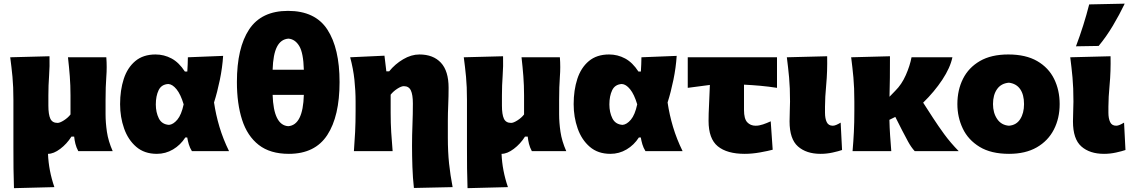

<svg xmlns="http://www.w3.org/2000/svg" viewBox="-20 -806 6036 1024"><path d="M54.5 197.5Q52.5 144.5 52 92.2Q51.5 40 51.5 -22.5V-272.5Q51.5 -345 46.5 -396.5Q41.5 -448 34.5 -500.5L244 -506Q245.5 -453 241.8 -402Q238 -351 238 -297V-242.5Q238 -195.5 248.5 -173Q259 -150.5 287 -150.5Q299.5 -150.5 321 -164.2Q342.5 -178 356 -195.5V-297Q356 -351 352.2 -399.5Q348.5 -448 342.5 -500.5H547Q551 -448 547 -396.5Q543 -345 543 -272.5V-196.5Q543 -152.5 550.2 -103Q557.5 -53.5 581 0H397.5Q387 -19.5 382.2 -38.8Q377.5 -58 375.5 -77.5H361Q336.5 -38.5 301.2 -12Q266 14.5 236 14.5Q239.5 103.5 270 192Z M816.5 14.5Q750 14.5 706.5 -23Q663 -60.5 641.8 -121Q620.5 -181.5 620.5 -250.5Q620.5 -325 640 -385Q659.5 -445 701.5 -480.2Q743.5 -515.5 809.5 -515.5Q855 -515.5 894.8 -494.2Q934.5 -473 966 -424.5H979Q980.5 -444.5 981 -463Q981.5 -481.5 982 -500.5L1170 -508Q1166 -445.5 1152.5 -380Q1139 -314.5 1121.5 -259.5Q1131 -194.5 1150.5 -129.2Q1170 -64 1201.5 0H1003.5Q992.5 -17.5 987 -36.2Q981.5 -55 978.5 -73H968.5Q942.5 -32.5 902.8 -9Q863 14.5 816.5 14.5ZM881.5 -140Q904 -142 925.8 -167.8Q947.5 -193.5 959.5 -249.5Q943.5 -303 921.5 -330Q899.5 -357 877.5 -358Q841 -356 826 -325Q811 -294 811 -249Q811 -207 827 -174.8Q843 -142.5 881.5 -140Z M1520.5 14.5Q1421 14.5 1360 -33Q1299 -80.5 1271.2 -166.8Q1243.5 -253 1243.5 -368.5Q1243.5 -551 1309 -649.5Q1374.5 -748 1516 -748Q1661 -748 1726 -648.2Q1791 -548.5 1791 -368.5Q1791 -186 1725.5 -85.8Q1660 14.5 1520.5 14.5ZM1518.5 -600Q1478 -597 1457.2 -556.5Q1436.5 -516 1434 -434H1600.5Q1598 -524 1576 -560.5Q1554 -597 1518.5 -600ZM1517 -133Q1596 -138.5 1600.5 -300H1434Q1439 -138.5 1517 -133Z M2187.5 196.5Q2181.5 143 2179.5 84Q2177.5 25 2177.5 -28.5Q2177.5 -85 2179.8 -141.2Q2182 -197.5 2182 -254Q2182 -301 2171.2 -323.8Q2160.5 -346.5 2133.5 -346.5Q2120 -346.5 2098.5 -332.5Q2077 -318.5 2063.5 -301V-204Q2063.5 -149 2066.5 -100.8Q2069.5 -52.5 2074 0H1867.5Q1871.5 -52.5 1874 -102.2Q1876.5 -152 1876.5 -214.5V-264.5Q1876.5 -322.5 1870.2 -381Q1864 -439.5 1847.5 -500.5L2030.5 -509L2040.5 -425.5H2055.5Q2086.5 -464 2130 -489.8Q2173.5 -515.5 2217 -515.5Q2290.5 -515.5 2331.5 -471.5Q2372.5 -427.5 2372.5 -338Q2372.5 -291.5 2370.5 -246.2Q2368.5 -201 2368.5 -163V-72Q2368.5 4 2375 65.8Q2381.5 127.5 2394 192Z M2473.5 197.5Q2471.5 144.5 2471 92.2Q2470.5 40 2470.5 -22.5V-272.5Q2470.5 -345 2465.5 -396.5Q2460.5 -448 2453.5 -500.5L2663 -506Q2664.5 -453 2660.8 -402Q2657 -351 2657 -297V-242.5Q2657 -195.5 2667.5 -173Q2678 -150.5 2706 -150.5Q2718.5 -150.5 2740 -164.2Q2761.5 -178 2775 -195.5V-297Q2775 -351 2771.2 -399.5Q2767.5 -448 2761.5 -500.5H2966Q2970 -448 2966 -396.5Q2962 -345 2962 -272.5V-196.5Q2962 -152.5 2969.2 -103Q2976.5 -53.5 3000 0H2816.5Q2806 -19.5 2801.2 -38.8Q2796.5 -58 2794.5 -77.5H2780Q2755.5 -38.5 2720.2 -12Q2685 14.5 2655 14.5Q2658.5 103.5 2689 192Z M3235.5 14.5Q3169 14.5 3125.5 -23Q3082 -60.5 3060.8 -121Q3039.5 -181.5 3039.5 -250.5Q3039.5 -325 3059 -385Q3078.5 -445 3120.5 -480.2Q3162.5 -515.5 3228.5 -515.5Q3274 -515.5 3313.8 -494.2Q3353.5 -473 3385 -424.5H3398Q3399.5 -444.5 3400 -463Q3400.5 -481.5 3401 -500.5L3589 -508Q3585 -445.5 3571.5 -380Q3558 -314.5 3540.5 -259.5Q3550 -194.5 3569.5 -129.2Q3589 -64 3620.5 0H3422.5Q3411.5 -17.5 3406 -36.2Q3400.5 -55 3397.5 -73H3387.5Q3361.5 -32.5 3321.8 -9Q3282 14.5 3235.5 14.5ZM3300.5 -140Q3323 -142 3344.8 -167.8Q3366.5 -193.5 3378.5 -249.5Q3362.5 -303 3340.5 -330Q3318.5 -357 3296.5 -358Q3260 -356 3245 -325Q3230 -294 3230 -249Q3230 -207 3246 -174.8Q3262 -142.5 3300.5 -140Z M3951.5 14.5Q3857.5 14.5 3808.2 -25.8Q3759 -66 3759 -161.5Q3759 -200.5 3761.5 -245.2Q3764 -290 3766 -353L3648 -337.5V-500.5H4124V-337.5Q4079.5 -344.5 4035 -348.5Q3990.5 -352.5 3948 -354.5Q3948 -321 3948 -287.2Q3948 -253.5 3948 -219.5Q3948 -172.5 3965.2 -154Q3982.5 -135.5 4010 -135.5Q4028.5 -135.5 4049.2 -142.5Q4070 -149.5 4090.5 -159L4101 -7.5Q4077 -1 4034 6.8Q3991 14.5 3951.5 14.5Z M4356.5 14.5Q4280.5 14.5 4235.8 -25Q4191 -64.5 4191 -158.5Q4191 -192 4192.2 -215Q4193.5 -238 4193.5 -264.5Q4193.5 -339.5 4188.5 -392.8Q4183.5 -446 4176.5 -500.5L4391.5 -506Q4393 -423.5 4386.5 -354.5Q4380 -285.5 4380 -237.5V-205Q4380 -174 4389.2 -154.8Q4398.5 -135.5 4421.5 -135.5Q4430 -135.5 4440.5 -140Q4451 -144.5 4463.5 -152L4471 -6Q4452.5 0.5 4420.8 7.5Q4389 14.5 4356.5 14.5Z M4527 0Q4531.5 -52.5 4534 -102.2Q4536.5 -152 4536.5 -214.5V-264.5Q4536.5 -339.5 4531.5 -392.8Q4526.5 -446 4519.5 -500.5L4726.5 -506Q4727 -445 4726 -390.2Q4725 -335.5 4724 -290L4754.5 -321.5Q4789 -355.5 4811 -405.5Q4833 -455.5 4841.5 -500.5H5059.5Q5048 -445 5005.8 -381Q4963.5 -317 4903.5 -258.5L4956.5 -176.5Q4983 -135.5 5016 -90.2Q5049 -45 5093 0H4858.5Q4840 -20 4823.2 -50.5Q4806.5 -81 4792 -109.5L4755 -182.5L4723.5 -167Q4724.5 -124.5 4727.2 -84Q4730 -43.5 4733.5 0Z M5361.5 14.5Q5265.5 14.5 5204.5 -22.8Q5143.5 -60 5114.8 -120.5Q5086 -181 5086 -251Q5086 -326 5116 -385.8Q5146 -445.5 5206.2 -480.5Q5266.5 -515.5 5357.5 -515.5Q5451 -515.5 5511.8 -480.2Q5572.5 -445 5602 -385Q5631.5 -325 5631.5 -251Q5631.5 -175 5600.5 -114.8Q5569.5 -54.5 5509.2 -20Q5449 14.5 5361.5 14.5ZM5361 -135.5Q5400.5 -138.5 5421 -170.5Q5441.5 -202.5 5441.5 -251Q5441.5 -301 5421 -330.5Q5400.5 -360 5361 -365Q5319.5 -361.5 5297.8 -330.8Q5276 -300 5276 -251Q5276 -204 5298.2 -171.2Q5320.5 -138.5 5361 -135.5Z M5868 14.5Q5792 14.5 5747.2 -25Q5702.5 -64.5 5702.5 -158.5Q5702.5 -192 5703.8 -215Q5705 -238 5705 -264.5Q5705 -339.5 5700 -392.8Q5695 -446 5688 -500.5L5903 -506Q5904.5 -423.5 5898 -354.5Q5891.5 -285.5 5891.5 -237.5V-205Q5891.5 -174 5900.8 -154.8Q5910 -135.5 5933 -135.5Q5941.5 -135.5 5952 -140Q5962.5 -144.5 5975 -152L5982.5 -6Q5964 0.5 5932.2 7.5Q5900.5 14.5 5868 14.5ZM5718.5 -559Q5761 -672 5789 -782.5L5978.5 -786.5Q5950.5 -728 5915.5 -669.2Q5880.5 -610.5 5839.5 -561Z"/></svg>

Font: Commissioner Flair ExtraBold
Style: Regular
Weight: 800
Designer: Kostas Bartsokas
Foundry: Kostas Bartsokas
Version: Version 1.000; ttfautohint (v1.8.3)